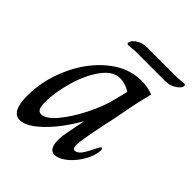

<svg xmlns="http://www.w3.org/2000/svg" viewBox="-174 -702 818 818"><g transform="rotate(45 235.5 -293.0)"><path d="M27 -87Q27 -180 67.5 -270.5Q108 -361 177 -418.5Q246 -476 326 -476Q367 -476 397 -463Q384 -412 379 -388L358 -280Q330 -152 324 -103Q323 -96 323 -86Q323 -64 336 -64Q352 -64 366 -84.5Q380 -105 398 -143Q399 -144 401.5 -149Q404 -154 408 -154Q414 -154 414 -142L412 -126Q405 -93 383.5 -61Q362 -29 335.5 -9.5Q309 10 288 10Q253 10 253 -47Q253 -69 258 -92L275 -179H274Q226 -95 171.5 -42.5Q117 10 78 10Q27 10 27 -87ZM301 -335 317 -399Q287 -419 254 -419Q211 -419 175.5 -369.5Q140 -320 120 -249.5Q100 -179 100 -122Q100 -97 105.5 -84.5Q111 -72 125 -72Q153 -72 189.5 -115.5Q226 -159 257.5 -222Q289 -285 301 -335ZM171 -549Q171 -557 180 -567.5Q189 -578 205.5 -585.5Q222 -593 243 -593H418Q430 -593 443 -594.5Q456 -596 463 -596Q471 -596 471 -589Q471 -581 461.5 -571Q452 -561 435.5 -553.5Q419 -546 398 -546H223Q211 -546 198.5 -544.5Q186 -543 179 -543Q175 -543 173 -545Q171 -547 171 -549Z"/></g></svg>

Font: Charm
Style: Regular
Weight: 400
Designer: Katatrad Aksorn Co.,Ltd.
Foundry: Cadson Demak Co.,Ltd.
Version: Version 1.001